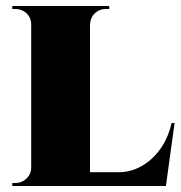

<svg xmlns="http://www.w3.org/2000/svg" viewBox="-20 -620 602 640"><path d="M280 -600V0H84V-600ZM490 -46 531 0H278V-46ZM562 -210 533 0H347L376 -46Q415 -46 450.5 -65.5Q486 -85 513 -121.5Q540 -158 552 -210ZM87 -62 86 0H21V-10Q21 -10 26 -10Q31 -10 32 -10Q53 -10 68.5 -25Q84 -40 84 -62ZM278 -538V-600H344V-590Q343 -590 338 -590Q333 -590 333 -590Q311 -590 296 -575.5Q281 -561 280 -538ZM87 -538H84Q84 -561 68.5 -575.5Q53 -590 32 -590Q31 -590 26 -590Q21 -590 21 -590V-600H87Z"/></svg>

Font: Cinzel Black
Style: Regular
Weight: 900
Designer: Natanael Gama
Version: Version 2.000